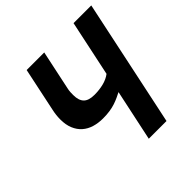

<svg xmlns="http://www.w3.org/2000/svg" viewBox="-184 -848 996 996"><g transform="rotate(-45 314.5 -350.0)"><path d="M284 -700 238 -483Q235 -470 234.5 -459Q234 -448 234 -437Q234 -398 252.5 -379Q271 -360 313 -360Q349 -360 380.5 -368Q412 -376 434 -393L499 -700H629L481 0H351L411 -282Q397 -275 382 -268Q367 -261 349 -255Q331 -249 308.5 -245.5Q286 -242 258 -242Q223 -242 193.5 -251Q164 -260 142.5 -279Q121 -298 109 -327Q97 -356 97 -395Q97 -426 104 -458L155 -700Z"/></g></svg>

Font: PT Sans
Style: Bold Italic
Weight: 700
Italic angle: -12°
Designer: A.Korolkova, O.Umpeleva, V.Yefimov
Foundry: ParaType Ltd
Version: Version 2.003W OFL